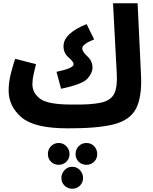

<svg xmlns="http://www.w3.org/2000/svg" viewBox="-20 -767 939 1179"><path d="M393 21Q576 22 676.5 -3Q777 -28 814.5 -98.5Q852 -169 846 -304L825 -747H674L697 -316Q702 -234 681.5 -192Q661 -150 599.5 -136.5Q538 -123 419 -125ZM355 -222Q485 -249 516.5 -283.5Q548 -318 548 -352Q548 -392 516.5 -421Q485 -450 485 -470Q485 -496 558 -525L512 -619Q370 -562 370 -483Q370 -441 401 -414.5Q432 -388 432 -372Q432 -348 327 -326ZM393 21 439 -11 419 -125Q274 -125 226.5 -160.5Q179 -196 179 -250Q179 -280 186.5 -312Q194 -344 201 -373L73 -406Q60 -368 46.5 -315Q33 -262 33 -211Q33 -114 112 -46.5Q191 21 393 21ZM341 245Q368 245 387.5 226Q407 207 407 179Q407 151 387.5 131Q368 111 341 111Q312 111 293 131Q274 151 274 179Q274 207 293 226Q312 245 341 245ZM511 245Q539 245 558 226Q577 207 577 179Q577 151 558 131Q539 111 511 111Q482 111 463 131Q444 151 444 179Q444 207 463 226Q482 245 511 245ZM424 392Q451 392 470.5 373Q490 354 490 326Q490 298 470.5 277.5Q451 257 424 257Q396 257 376.5 277.5Q357 298 357 326Q357 354 376.5 373Q396 392 424 392Z"/></svg>

Font: Noto Sans Arabic Condensed Extra
Style: Regular
Weight: 800
Width: 3
Designer: Nadine Chahine - Monotype Design Team
Foundry: Monotype Imaging Inc.
Version: Version 1.902